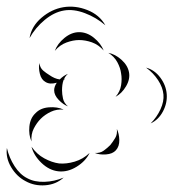

<svg xmlns="http://www.w3.org/2000/svg" viewBox="-58 -831 528 585"><path d="M32 -715Q38 -751 68.5 -777Q99 -803 135 -809Q171 -815 208 -800.5Q245 -786 263 -754Q235 -778 200.5 -791Q166 -804 137 -799Q107 -794 78.5 -770.5Q50 -747 32 -715ZM109 -676Q117 -698 138.5 -715.5Q160 -733 183 -733Q207 -733 228 -716Q249 -699 258 -677Q242 -695 222 -702Q202 -709 183 -709Q165 -709 144.5 -701.5Q124 -694 109 -676ZM272 -670Q293 -666 312 -649Q331 -632 335 -611Q339 -590 326 -568Q313 -546 294 -536Q308 -552 311 -571.5Q314 -591 311 -607Q309 -624 299.5 -641.5Q290 -659 272 -670ZM149 -507Q135 -512 121 -526.5Q107 -541 107 -556Q107 -567 115 -579Q94 -573 81 -581Q68 -588 63.5 -606Q59 -624 62 -639Q64 -624 73.5 -616Q83 -608 93 -602Q100 -597 108 -593.5Q116 -590 124 -589Q136 -601 149 -606Q141 -599 137 -590Q139 -591 141 -591Q139 -590 136 -588Q133 -580 132 -572Q131 -564 131 -556Q131 -544 134 -530.5Q137 -517 149 -507ZM387 -625Q413 -618 430.5 -594.5Q448 -571 450 -544Q452 -517 438.5 -491.5Q425 -466 401 -455Q420 -474 431 -498Q442 -522 440 -543Q438 -565 423.5 -587Q409 -609 387 -625ZM38 -400Q29 -420 31.5 -445.5Q34 -471 50 -486Q65 -502 91 -504Q117 -506 136 -497Q115 -499 97 -490.5Q79 -482 66 -469Q54 -457 45 -439.5Q36 -422 38 -400ZM298 -438Q305 -424 305.5 -404.5Q306 -385 295 -373Q285 -362 265 -360.5Q245 -359 231 -365Q247 -364 258 -372Q269 -380 278 -389Q286 -399 293 -410.5Q300 -422 298 -438ZM215 -365Q203 -340 175.5 -323Q148 -306 120 -309Q92 -312 68.5 -334.5Q45 -357 38 -384Q54 -361 77 -348.5Q100 -336 122 -333Q144 -331 169.5 -338.5Q195 -346 215 -365ZM136 -290Q113 -269 80 -266.5Q47 -264 20 -279Q-7 -293 -24 -321.5Q-41 -350 -37 -380Q-30 -350 -13.5 -324.5Q3 -299 25 -288Q47 -276 77.5 -277Q108 -278 136 -290Z"/></svg>

Font: Rubik Puddles
Style: Regular
Weight: 400
Designer: Hubert and Fischer, NaN
Foundry: Hubert and Fischer, NaN
Version: Version 2.200